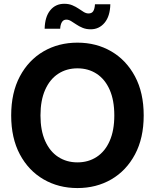

<svg xmlns="http://www.w3.org/2000/svg" viewBox="-20 -958 798 989"><path d="M378.9 10.7Q281.7 10.7 204.3 -34.2Q127 -79.1 82.3 -162.8Q37.6 -246.6 37.6 -363.3Q37.6 -480.5 82.3 -564.5Q127 -648.4 204.3 -693.4Q281.7 -738.3 378.9 -738.3Q476.1 -738.3 553.2 -693.4Q630.4 -648.4 675.3 -564.5Q720.2 -480.5 720.2 -363.3Q720.2 -246.6 675.3 -162.6Q630.4 -78.6 553.2 -33.9Q476.1 10.7 378.9 10.7ZM378.9 -121.6Q435.1 -121.6 478 -149.7Q521 -177.7 544.9 -231.9Q568.8 -286.1 568.8 -363.3Q568.8 -441.4 544.9 -495.6Q521 -549.8 478 -577.9Q435.1 -606 378.9 -606Q322.8 -606 279.8 -577.9Q236.8 -549.8 212.6 -495.4Q188.5 -440.9 188.5 -363.3Q188.5 -286.1 212.6 -231.9Q236.8 -177.7 279.8 -149.7Q322.8 -121.6 378.9 -121.6ZM447.3 -807.1Q423.8 -807.1 405.5 -814.7Q387.2 -822.3 372.6 -832.3Q357.9 -842.3 345.7 -849.6Q333.5 -856.9 321.8 -856.9Q306.6 -856.9 298.8 -844Q291 -831.1 290 -810.1H210Q211.4 -871.6 238.8 -905Q266.1 -938.5 311 -938.5Q334.5 -938.5 352.5 -930.9Q370.6 -923.3 384.8 -913.6Q398.9 -903.8 411.4 -896.2Q423.8 -888.7 436 -888.7Q453.1 -888.7 460.4 -900.6Q467.8 -912.6 469.2 -936H548.3Q546.9 -874.5 518.8 -840.8Q490.7 -807.1 447.3 -807.1Z"/></svg>

Font: Inter 24pt
Style: Bold
Weight: 700
Designer: Rasmus Andersson
Foundry: rsms
Version: Version 4.001;git-66647c0bb